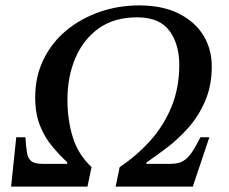

<svg xmlns="http://www.w3.org/2000/svg" viewBox="-20 -689 846 709"><path d="M303 0H21L40 -182H74Q76 -148 79.5 -126Q83 -104 95.5 -94Q108 -84 137 -84H228V-90Q199 -117 172 -149.5Q145 -182 127.5 -225.5Q110 -269 110 -330Q110 -407 141 -470Q172 -533 225.5 -577Q279 -621 348 -645Q417 -669 494 -669Q581 -669 641 -638.5Q701 -608 731.5 -557.5Q762 -507 762 -444Q762 -373 738 -317Q714 -261 676.5 -218.5Q639 -176 597.5 -144.5Q556 -113 521 -89L520 -84H610Q639 -84 656.5 -94.5Q674 -105 688.5 -126.5Q703 -148 720 -182H753L692 0H407L422 -72Q485 -114 534.5 -169Q584 -224 613 -294Q642 -364 642 -450Q642 -526 605.5 -575.5Q569 -625 486 -625Q402 -625 345 -584.5Q288 -544 258.5 -475Q229 -406 229 -321Q229 -247 248.5 -183Q268 -119 318 -72Z"/></svg>

Font: STIX Two Text Medium
Style: Italic
Weight: 500
Italic angle: -12°
Designer: Ross Mills, John Hudson & Paul Hanslow, Tiro Typeworks Ltd; with prior portions MicroPress Inc. and Coen Hoffman, Elsevi
Foundry: Tiro Typeworks Ltd
Version: Version 2.13 b171